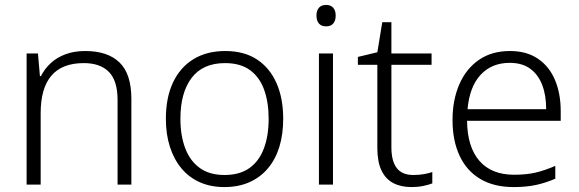

<svg xmlns="http://www.w3.org/2000/svg" viewBox="-20 -749 2351 779"><path d="M326 -542Q417 -542 465 -495.5Q513 -449 513 -348V0H457V-344Q457 -421 422 -457Q387 -493 320 -493Q232 -493 188.5 -442Q145 -391 145 -290V0H88V-532H134L142 -440H146Q161 -470 186 -493Q211 -516 246 -529Q281 -542 326 -542Z M1129 -267Q1129 -204 1113.5 -153.5Q1098 -103 1067.5 -66.5Q1037 -30 992.5 -10Q948 10 890 10Q835 10 791 -9.5Q747 -29 716.5 -65.5Q686 -102 669.5 -153Q653 -204 653 -267Q653 -353 682 -414.5Q711 -476 765 -509Q819 -542 894 -542Q971 -542 1023 -507.5Q1075 -473 1102 -411.5Q1129 -350 1129 -267ZM712 -267Q712 -199 731.5 -147.5Q751 -96 790.5 -67.5Q830 -39 891 -39Q953 -39 992.5 -67.5Q1032 -96 1051 -147.5Q1070 -199 1070 -267Q1070 -333 1052 -384Q1034 -435 995 -464Q956 -493 893 -493Q803 -493 757.5 -433Q712 -373 712 -267Z M1331 -532V0H1274V-532ZM1303 -729Q1322 -729 1332 -717.5Q1342 -706 1342 -686Q1342 -665 1332 -653.5Q1322 -642 1303 -642Q1284 -642 1274 -653.5Q1264 -665 1264 -686Q1264 -706 1274 -717.5Q1284 -729 1303 -729Z M1657 -39Q1680 -39 1700 -42.5Q1720 -46 1734 -51V-5Q1719 1 1697 5.5Q1675 10 1650 10Q1606 10 1575 -6.5Q1544 -23 1527.5 -58Q1511 -93 1511 -148V-486H1432V-518L1511 -537L1531 -659H1568V-532H1731V-486H1568V-151Q1568 -96 1589.5 -67.5Q1611 -39 1657 -39Z M2049 -542Q2117 -542 2163 -510.5Q2209 -479 2232 -424Q2255 -369 2255 -298V-259H1875Q1876 -153 1925 -96.5Q1974 -40 2066 -40Q2115 -40 2152 -48.5Q2189 -57 2233 -76V-24Q2194 -7 2154.5 1.5Q2115 10 2064 10Q1984 10 1928.5 -23Q1873 -56 1844.5 -117.5Q1816 -179 1816 -262Q1816 -343 1843.5 -406.5Q1871 -470 1923 -506Q1975 -542 2049 -542ZM2048 -494Q1975 -494 1930 -445.5Q1885 -397 1877 -306H2196Q2196 -362 2180 -404Q2164 -446 2131.5 -470Q2099 -494 2048 -494Z"/></svg>

Font: Noto Sans Armenian Light
Style: Regular
Weight: 300
Designer: Monotype Design Team
Foundry: Monotype Imaging Inc.
Version: Version 2.007